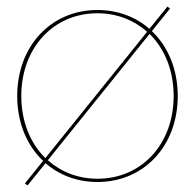

<svg xmlns="http://www.w3.org/2000/svg" viewBox="-20 -553 595 586"><path d="M277.5 -522.5C135.5 -522.5 32.5 -412 32.5 -260C32.5 -178.5 62 -109 111.5 -62L56 7L64 13L119 -55C161 -18.5 215.5 2.5 277.5 2.5C419.5 2.5 522.5 -108 522.5 -260C522.5 -341.5 493 -411 443.5 -458L499 -527L491 -533L436 -465C394 -501.5 339.5 -522.5 277.5 -522.5ZM277.5 -512.5C337 -512.5 389 -491.5 429 -456L118.5 -70.5C72.5 -115.5 45 -182 45 -260C45 -406.5 142.5 -512.5 277.5 -512.5ZM277.5 -7.5C218 -7.5 166 -28.5 126 -64L436.5 -449.5C482.5 -404.5 510 -338 510 -260C510 -113.5 412.5 -7.5 277.5 -7.5Z"/></svg>

Font: Znikomit
Style: Regular
Weight: 100
Designer: gluk
Foundry: gluk
Version: Version 0.55